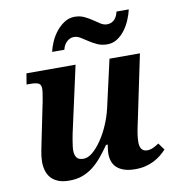

<svg xmlns="http://www.w3.org/2000/svg" viewBox="-85 -840 844 925"><g transform="rotate(-10 336.5 -377.0)"><path d="M387.2 -85.9Q387.2 -90.3 387.7 -96.2Q388.2 -102.1 388.9 -108.4Q389.6 -114.7 390.4 -120.4Q391.1 -126 392.1 -129.9H383.8Q361.8 -98.6 340.6 -73.2Q319.3 -47.9 295.4 -29.5Q271.5 -11.2 243.7 -1.2Q215.8 8.8 180.2 8.8Q147.9 8.8 126 -0.2Q104 -9.3 90.8 -24.4Q77.6 -39.6 71.8 -59.8Q65.9 -80.1 65.9 -102.1Q65.9 -127 71.8 -156.7Q77.6 -186.5 83 -211.9L119.1 -388.2Q123 -408.7 125.5 -425.3Q127.9 -441.9 127.9 -450.2Q127.9 -470.2 115.7 -476.6Q103.5 -482.9 75.2 -482.9H57.1L65.9 -536.1H306.2L240.2 -236.8Q237.3 -225.1 234.4 -210.4Q231.4 -195.8 229 -181.2Q226.6 -166.5 224.9 -153.3Q223.1 -140.1 223.1 -130.9Q223.1 -108.9 232.4 -95.9Q241.7 -83 266.1 -83Q288.1 -83 311.3 -102.8Q334.5 -122.6 355.7 -154.1Q377 -185.5 393.6 -224.4Q410.2 -263.2 418.9 -300.8L472.2 -536.1H621.1L553.2 -210.9Q546.9 -183.6 543 -159.9Q539.1 -136.2 539.1 -115.2Q539.1 -93.3 548.1 -81.5Q557.1 -69.8 574.2 -69.8Q589.8 -69.8 602.8 -75.7Q615.7 -81.5 632.8 -92.8L657.2 -59.1Q645 -46.4 629.9 -33.9Q614.7 -21.5 595.9 -11.7Q577.1 -2 554.2 3.9Q531.2 9.8 503.9 9.8Q470.7 9.8 448.5 2.2Q426.3 -5.4 412.6 -18.3Q398.9 -31.2 393.1 -48.6Q387.2 -65.9 387.2 -85.9ZM489.7 -701.2Q502.4 -701.2 511.7 -705.6Q521 -710 527.6 -717.3Q534.2 -724.6 538.3 -734.1Q542.5 -743.7 544.9 -753.9H605Q599.6 -730 588.6 -703.9Q577.6 -677.7 561.3 -656Q544.9 -634.3 523.2 -620.1Q501.5 -606 474.6 -606Q447.8 -606 426.3 -615.7Q404.8 -625.5 386.7 -637.5Q368.7 -649.4 352.8 -659.2Q336.9 -668.9 320.8 -668.9Q310.5 -668.9 301.3 -664.6Q292 -660.2 284.7 -652.8Q277.3 -645.5 272.5 -636Q267.6 -626.5 265.6 -616.2H206.1Q210.4 -638.7 221.9 -664.8Q233.4 -690.9 251 -712.9Q268.6 -734.9 291.3 -749.5Q314 -764.2 340.8 -764.2Q367.2 -764.2 387.9 -754.4Q408.7 -744.6 426 -732.7Q443.4 -720.7 458.7 -710.9Q474.1 -701.2 489.7 -701.2Z"/></g></svg>

Font: Droid Serif
Style: Bold Italic
Weight: 700
Italic angle: -12°
Designer: Monotype Design team
Foundry: Monotype Imaging Inc.
Version: Version 1.03